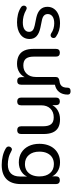

<svg xmlns="http://www.w3.org/2000/svg" viewBox="683 -1343 849 2255"><g transform="rotate(90 1107.5 -215.5)"><path d="M241 9Q196 9 150.5 -1.5Q105 -12 65 -38Q54 -45 49.5 -55.5Q45 -66 46.5 -76.5Q48 -87 55 -95Q62 -103 72.5 -104.5Q83 -106 95 -99Q134 -77 170.5 -68Q207 -59 243 -59Q298 -59 326 -79Q354 -99 354 -132Q354 -160 335.5 -175.5Q317 -191 278 -199L185 -218Q123 -232 91.5 -264.5Q60 -297 60 -348Q60 -393 84.5 -426.5Q109 -460 153 -478Q197 -496 254 -496Q298 -496 337.5 -484.5Q377 -473 409 -450Q421 -443 424.5 -432.5Q428 -422 425.5 -411.5Q423 -401 416 -394Q409 -387 398 -385.5Q387 -384 374 -391Q345 -411 314.5 -419.5Q284 -428 254 -428Q200 -428 172.5 -407Q145 -386 145 -352Q145 -326 161.5 -309Q178 -292 214 -284L307 -265Q372 -251 405 -220.5Q438 -190 438 -138Q438 -70 384.5 -30.5Q331 9 241 9Z M730 9Q671 9 631.5 -13Q592 -35 573 -78Q554 -121 554 -186V-448Q554 -471 565.5 -482.5Q577 -494 599 -494Q621 -494 633 -482.5Q645 -471 645 -448V-186Q645 -124 670 -94.5Q695 -65 749 -65Q809 -65 846.5 -105Q884 -145 884 -211V-442Q884 -465 895.5 -475.5Q907 -486 929 -489Q958 -492 976 -503Q994 -514 1002 -534Q1010 -554 1010 -586Q1010 -620 1051 -620Q1070 -620 1080.5 -612Q1091 -604 1091 -587Q1091 -525 1060.5 -486Q1030 -447 975 -436V-40Q975 7 931 7Q909 7 897.5 -5Q886 -17 886 -40V-127L899 -110Q879 -52 834.5 -21.5Q790 9 730 9Z M1171 7Q1150 7 1138 -5Q1126 -17 1126 -40V-448Q1126 -471 1138 -482.5Q1150 -494 1171 -494Q1192 -494 1203.5 -482.5Q1215 -471 1215 -448V-366L1204 -381Q1225 -438 1272.5 -467Q1320 -496 1381 -496Q1440 -496 1478 -475Q1516 -454 1535 -411Q1554 -368 1554 -302V-40Q1554 -17 1542.5 -5Q1531 7 1509 7Q1487 7 1475 -5Q1463 -17 1463 -40V-297Q1463 -362 1438 -392Q1413 -422 1358 -422Q1294 -422 1255.5 -382.5Q1217 -343 1217 -276V-40Q1217 7 1171 7Z M1917 189Q1863 189 1812.5 177Q1762 165 1721 140Q1708 132 1703.5 121.5Q1699 111 1701.5 100Q1704 89 1711.5 80.5Q1719 72 1729.5 69.5Q1740 67 1751 74Q1795 99 1835 108Q1875 117 1911 117Q1982 117 2017.5 80.5Q2053 44 2053 -26V-134H2062Q2048 -78 1999.5 -45Q1951 -12 1887 -12Q1821 -12 1772 -42.5Q1723 -73 1696 -127.5Q1669 -182 1669 -254Q1669 -309 1684.5 -353.5Q1700 -398 1728.5 -429.5Q1757 -461 1797 -478.5Q1837 -496 1887 -496Q1952 -496 2000 -463Q2048 -430 2062 -374L2051 -360V-448Q2051 -471 2063 -482.5Q2075 -494 2097 -494Q2118 -494 2130 -482.5Q2142 -471 2142 -448V-38Q2142 75 2084.5 132Q2027 189 1917 189ZM1907 -84Q1952 -84 1984.5 -104.5Q2017 -125 2034.5 -163.5Q2052 -202 2052 -254Q2052 -333 2013 -378.5Q1974 -424 1907 -424Q1862 -424 1829.5 -403.5Q1797 -383 1779 -345Q1761 -307 1761 -254Q1761 -176 1800.5 -130Q1840 -84 1907 -84Z"/></g></svg>

Font: Nunito Medium
Style: Regular
Weight: 500
Designer: Vernon Adams
Foundry: Vernon Adams
Version: Version 3.601